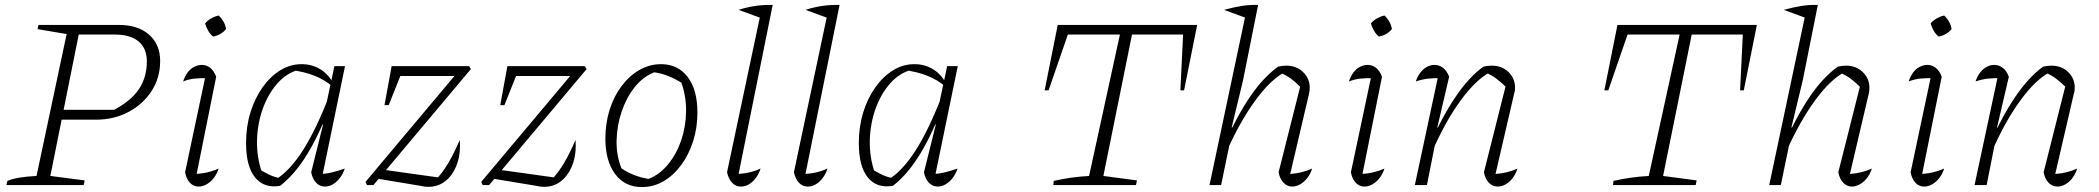

<svg xmlns="http://www.w3.org/2000/svg" viewBox="-20 -750 8507 778"><path d="M6 0 10 -17Q29 -25 57.5 -30Q86 -35 128 -37L250 -612L132 -632L136 -649H462Q539 -649 584 -609.5Q629 -570 629 -503Q629 -435 594.5 -381.5Q560 -328 501 -296.5Q442 -265 368 -265H203L211 -305H442Q511 -341 543 -389Q575 -437 575 -501Q575 -554 541.5 -582Q508 -610 445 -610H299L184 -37L323 -19L319 0Z M772 -21 761 -45Q789 -45 815 -50.5Q841 -56 866 -67Q859 -45 846 -28.5Q833 -12 817 -3Q801 6 785 6Q764 6 749.5 -9.5Q735 -25 730 -52L816 -458L825 -433Q791 -434 768 -431.5Q745 -429 722 -420Q729 -441 740 -456Q751 -471 766.5 -479Q782 -487 798 -487Q817 -487 832 -475Q847 -463 856 -439ZM866 -687Q878 -676 886 -661.5Q894 -647 896 -632Q886 -620 872 -612Q858 -604 843 -602Q831 -612 823 -626.5Q815 -641 811 -655Q822 -668 836.5 -676Q851 -684 866 -687Z M1115 3Q1050 14 1013.5 -31Q977 -76 977 -170Q977 -236 994.5 -293.5Q1012 -351 1043.5 -395.5Q1075 -440 1115.5 -465Q1156 -490 1202 -490Q1244 -490 1277 -470Q1310 -450 1329 -414L1328 -399Q1266 -453 1161 -466L1190 -467Q1141 -454 1103.5 -411.5Q1066 -369 1044.5 -308.5Q1023 -248 1021.5 -180.5Q1020 -113 1042 -49L1018 -72Q1043 -56 1067 -44Q1091 -32 1120 -27L1096 -22Q1154 -57 1207.5 -141Q1261 -225 1313 -360L1329 -350Q1279 -215 1227.5 -129.5Q1176 -44 1115 3ZM1283 -22 1272 -45Q1297 -45 1323 -51Q1349 -57 1377 -67Q1370 -45 1357 -28.5Q1344 -12 1328.5 -3Q1313 6 1297 6Q1276 6 1261 -9.5Q1246 -25 1241 -52L1289 -245L1285 -247L1335 -482H1378Z M1467 0 1461 -13 1855 -482H1881L1888 -470L1493 0ZM1690 4 1497 -28 1528 -63 1771 -29 1745 -21Q1772 -48 1796 -88.5Q1820 -129 1843 -183Q1843 -177 1843.5 -171Q1844 -165 1844 -160Q1844 -112 1827.5 -74Q1811 -36 1782.5 -14.5Q1754 7 1716 7Q1699 7 1690 4ZM1538 -324 1567 -482H1618L1555 -324ZM1584 -442 1567 -482H1881L1839 -442Z M1936 0 1930 -13 2324 -482H2350L2357 -470L1962 0ZM2159 4 1966 -28 1997 -63 2240 -29 2214 -21Q2241 -48 2265 -88.5Q2289 -129 2312 -183Q2312 -177 2312.5 -171Q2313 -165 2313 -160Q2313 -112 2296.5 -74Q2280 -36 2251.5 -14.5Q2223 7 2185 7Q2168 7 2159 4ZM2007 -324 2036 -482H2087L2024 -324ZM2053 -442 2036 -482H2350L2308 -442Z M2581 8Q2512 8 2472.5 -45Q2433 -98 2433 -188Q2433 -250 2450 -304.5Q2467 -359 2498.5 -401Q2530 -443 2571 -466.5Q2612 -490 2659 -490Q2727 -490 2766.5 -438Q2806 -386 2806 -294Q2806 -232 2788.5 -177.5Q2771 -123 2740 -81Q2709 -39 2668.5 -15.5Q2628 8 2581 8ZM2608 -25Q2652 -42 2686.5 -83.5Q2721 -125 2740 -180.5Q2759 -236 2760 -297.5Q2761 -359 2741 -415Q2715 -431 2687.5 -442Q2660 -453 2631 -457Q2585 -439 2551.5 -396.5Q2518 -354 2499 -298Q2480 -242 2478.5 -182Q2477 -122 2498 -68Q2521 -52 2549 -41Q2577 -30 2608 -25Z M3066 -676 2973 -710Q3003 -720 3038 -725.5Q3073 -731 3111 -730ZM2968 -21 2957 -45Q2986 -45 3012 -50.5Q3038 -56 3062 -67Q3055 -45 3042.5 -28.5Q3030 -12 3014.5 -3Q2999 6 2982 6Q2961 6 2946.5 -9.5Q2932 -25 2926 -52L3067 -718L3111 -730Z M3337 -676 3244 -710Q3274 -720 3309 -725.5Q3344 -731 3382 -730ZM3239 -21 3228 -45Q3257 -45 3283 -50.5Q3309 -56 3333 -67Q3326 -45 3313.5 -28.5Q3301 -12 3285.5 -3Q3270 6 3253 6Q3232 6 3217.5 -9.5Q3203 -25 3197 -52L3338 -718L3382 -730Z M3598 3Q3533 14 3496.5 -31Q3460 -76 3460 -170Q3460 -236 3477.5 -293.5Q3495 -351 3526.5 -395.5Q3558 -440 3598.5 -465Q3639 -490 3685 -490Q3727 -490 3760 -470Q3793 -450 3812 -414L3811 -399Q3749 -453 3644 -466L3673 -467Q3624 -454 3586.5 -411.5Q3549 -369 3527.5 -308.5Q3506 -248 3504.5 -180.5Q3503 -113 3525 -49L3501 -72Q3526 -56 3550 -44Q3574 -32 3603 -27L3579 -22Q3637 -57 3690.5 -141Q3744 -225 3796 -360L3812 -350Q3762 -215 3710.5 -129.5Q3659 -44 3598 3ZM3766 -22 3755 -45Q3780 -45 3806 -51Q3832 -57 3860 -67Q3853 -45 3840 -28.5Q3827 -12 3811.5 -3Q3796 6 3780 6Q3759 6 3744 -9.5Q3729 -25 3724 -52L3772 -245L3768 -247L3818 -482H3861Z M4831 -649 4778 -384H4763L4774 -610H4567L4451 -37L4587 -19L4583 0H4248L4250 -17Q4285 -25 4320.5 -30Q4356 -35 4393 -37L4518 -610H4307L4229 -384H4213L4266 -649Z M4949 -133 4938 -156Q4964 -217 4991 -267.5Q5018 -318 5046 -359Q5074 -400 5102.5 -430Q5131 -460 5159 -480Q5169 -482 5177 -483Q5185 -484 5192 -484Q5233 -484 5260 -458Q5287 -432 5287 -395Q5287 -389 5286.5 -384Q5286 -379 5285 -373L5208 -45Q5234 -47 5255.5 -52.5Q5277 -58 5297 -67Q5290 -45 5277 -28.5Q5264 -12 5248 -3Q5232 6 5216 6Q5196 6 5181 -9.5Q5166 -25 5161 -52L5253 -417L5252 -395Q5228 -419 5210 -432Q5192 -445 5167 -456L5185 -457Q5128 -427 5066 -342Q5004 -257 4949 -133ZM4881 0 5033 -718 5078 -730 5017 -425 4971 -234 4976 -232 4928 0ZM5033 -676 4940 -710Q4980 -721 5012 -726Q5044 -731 5078 -730Z M5496 -21 5485 -45Q5513 -45 5539 -50.5Q5565 -56 5590 -67Q5583 -45 5570 -28.5Q5557 -12 5541 -3Q5525 6 5509 6Q5488 6 5473.5 -9.5Q5459 -25 5454 -52L5540 -458L5549 -433Q5515 -434 5492 -431.5Q5469 -429 5446 -420Q5453 -441 5464 -456Q5475 -471 5490.5 -479Q5506 -487 5522 -487Q5541 -487 5556 -475Q5571 -463 5580 -439ZM5590 -687Q5602 -676 5610 -661.5Q5618 -647 5620 -632Q5610 -620 5596 -612Q5582 -604 5567 -602Q5555 -612 5547 -626.5Q5539 -641 5535 -655Q5546 -668 5560.5 -676Q5575 -684 5590 -687Z M5993 -52 6085 -417V-395Q6060 -419 6042.5 -432Q6025 -445 6000 -456L6017 -457Q5960 -427 5898 -342Q5836 -257 5782 -133L5771 -156Q5797 -217 5824 -267.5Q5851 -318 5879 -359Q5907 -400 5935 -430Q5963 -460 5991 -480Q6002 -482 6009.5 -483Q6017 -484 6024 -484Q6066 -484 6092.5 -458Q6119 -432 6119 -395Q6119 -389 6118.5 -384Q6118 -379 6116 -373L6040 -45Q6066 -47 6087.5 -52.5Q6109 -58 6129 -67Q6122 -45 6109.5 -28.5Q6097 -12 6081 -3Q6065 6 6049 6Q6028 6 6013 -9.5Q5998 -25 5993 -52ZM5713 0 5811 -458 5820 -433Q5792 -434 5768 -431.5Q5744 -429 5717 -420Q5724 -441 5735.5 -456Q5747 -471 5762 -479Q5777 -487 5793 -487Q5812 -487 5827.5 -475Q5843 -463 5852 -439L5804 -233L5808 -232L5762 0Z M7099 -649 7046 -384H7031L7042 -610H6835L6719 -37L6855 -19L6851 0H6516L6518 -17Q6553 -25 6588.5 -30Q6624 -35 6661 -37L6786 -610H6575L6497 -384H6481L6534 -649Z M7217 -133 7206 -156Q7232 -217 7259 -267.5Q7286 -318 7314 -359Q7342 -400 7370.5 -430Q7399 -460 7427 -480Q7437 -482 7445 -483Q7453 -484 7460 -484Q7501 -484 7528 -458Q7555 -432 7555 -395Q7555 -389 7554.5 -384Q7554 -379 7553 -373L7476 -45Q7502 -47 7523.5 -52.5Q7545 -58 7565 -67Q7558 -45 7545 -28.5Q7532 -12 7516 -3Q7500 6 7484 6Q7464 6 7449 -9.5Q7434 -25 7429 -52L7521 -417L7520 -395Q7496 -419 7478 -432Q7460 -445 7435 -456L7453 -457Q7396 -427 7334 -342Q7272 -257 7217 -133ZM7149 0 7301 -718 7346 -730 7285 -425 7239 -234 7244 -232 7196 0ZM7301 -676 7208 -710Q7248 -721 7280 -726Q7312 -731 7346 -730Z M7764 -21 7753 -45Q7781 -45 7807 -50.5Q7833 -56 7858 -67Q7851 -45 7838 -28.5Q7825 -12 7809 -3Q7793 6 7777 6Q7756 6 7741.5 -9.5Q7727 -25 7722 -52L7808 -458L7817 -433Q7783 -434 7760 -431.5Q7737 -429 7714 -420Q7721 -441 7732 -456Q7743 -471 7758.5 -479Q7774 -487 7790 -487Q7809 -487 7824 -475Q7839 -463 7848 -439ZM7858 -687Q7870 -676 7878 -661.5Q7886 -647 7888 -632Q7878 -620 7864 -612Q7850 -604 7835 -602Q7823 -612 7815 -626.5Q7807 -641 7803 -655Q7814 -668 7828.5 -676Q7843 -684 7858 -687Z M8261 -52 8353 -417V-395Q8328 -419 8310.5 -432Q8293 -445 8268 -456L8285 -457Q8228 -427 8166 -342Q8104 -257 8050 -133L8039 -156Q8065 -217 8092 -267.5Q8119 -318 8147 -359Q8175 -400 8203 -430Q8231 -460 8259 -480Q8270 -482 8277.5 -483Q8285 -484 8292 -484Q8334 -484 8360.5 -458Q8387 -432 8387 -395Q8387 -389 8386.5 -384Q8386 -379 8384 -373L8308 -45Q8334 -47 8355.5 -52.5Q8377 -58 8397 -67Q8390 -45 8377.5 -28.5Q8365 -12 8349 -3Q8333 6 8317 6Q8296 6 8281 -9.5Q8266 -25 8261 -52ZM7981 0 8079 -458 8088 -433Q8060 -434 8036 -431.5Q8012 -429 7985 -420Q7992 -441 8003.5 -456Q8015 -471 8030 -479Q8045 -487 8061 -487Q8080 -487 8095.5 -475Q8111 -463 8120 -439L8072 -233L8076 -232L8030 0Z"/></svg>

Font: Piazzolla Thin Thin
Style: Italic
Weight: 250
Italic angle: -11.3°
Version: Version 2.005